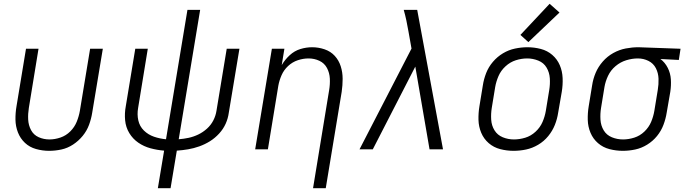

<svg xmlns="http://www.w3.org/2000/svg" viewBox="-20 -787 3640 1012"><path d="M239 8Q271 8 303.5 1Q336 -6 365 -25Q394 -44 416 -71Q438 -98 449.5 -129.5Q461 -161 466 -193L522 -530H455L401 -203Q396 -174 384.5 -145.5Q373 -117 350.5 -94.5Q328 -72 298.5 -62Q269 -52 241 -52Q210 -52 183.5 -64Q157 -76 143.5 -101.5Q130 -127 128.5 -157Q127 -187 132 -218L183 -530H117L67 -227Q61 -192 61.5 -156.5Q62 -121 74.5 -89Q87 -57 111.5 -34Q136 -11 170 -1.5Q204 8 239 8Z M812 205H879L912 7Q942 5 971.5 0Q1001 -5 1030.5 -15.5Q1060 -26 1086.5 -42.5Q1113 -59 1135 -83Q1157 -107 1169.5 -135Q1182 -163 1186 -193L1242 -530H1175L1121 -203Q1117 -177 1104.5 -152.5Q1092 -128 1071 -109Q1050 -90 1025 -78Q1000 -66 974 -60.5Q948 -55 922 -53L1035 -735H968L855 -53Q822 -56 791.5 -66.5Q761 -77 738.5 -99Q716 -121 709 -152.5Q702 -184 708 -218L759 -530H693L643 -227Q636 -190 639.5 -153Q643 -116 661.5 -85.5Q680 -55 709 -35Q738 -15 773 -5.5Q808 4 845 7Z M1630 205H1697L1781 -303Q1786 -337 1786 -371.5Q1786 -406 1776 -437.5Q1766 -469 1744.5 -492.5Q1723 -516 1691 -527Q1659 -538 1625 -538Q1594 -538 1563 -528.5Q1532 -519 1507 -496Q1482 -473 1465 -444L1479 -530H1413L1325 0H1392L1447 -335Q1452 -363 1464 -390.5Q1476 -418 1498.5 -439Q1521 -460 1549.5 -469.5Q1578 -479 1606 -479Q1637 -479 1663.5 -466.5Q1690 -454 1703.5 -428.5Q1717 -403 1718.5 -373Q1720 -343 1715 -313Z M1875 0H1945L2169 -436L2244 0H2315L2179 -735H2108Q2116 -707 2122 -678.5Q2128 -650 2133 -621L2149 -531Z M2687 8Q2720 8 2753 1Q2786 -6 2816.5 -24Q2847 -42 2869.5 -69.5Q2892 -97 2904.5 -128.5Q2917 -160 2922 -193L2941 -303Q2947 -339 2945.5 -375.5Q2944 -412 2930.5 -443.5Q2917 -475 2891 -497.5Q2865 -520 2830.5 -529Q2796 -538 2760 -538Q2728 -538 2694.5 -531Q2661 -524 2631 -506Q2601 -488 2578 -461Q2555 -434 2542.5 -402Q2530 -370 2525 -337L2507 -227Q2501 -191 2502 -155Q2503 -119 2516.5 -87Q2530 -55 2556 -32.5Q2582 -10 2616.5 -1Q2651 8 2687 8ZM2689 -52Q2658 -52 2630 -63.5Q2602 -75 2586.5 -100Q2571 -125 2569 -156Q2567 -187 2572 -218L2590 -328Q2595 -357 2607.5 -386Q2620 -415 2644.5 -437.5Q2669 -460 2699 -469.5Q2729 -479 2759 -479Q2789 -479 2817.5 -467.5Q2846 -456 2861 -430.5Q2876 -405 2878 -374.5Q2880 -344 2875 -313L2857 -203Q2852 -173 2839.5 -144Q2827 -115 2802.5 -92.5Q2778 -70 2748 -61Q2718 -52 2689 -52ZM2765 -565 2929 -721 2877 -767 2723 -603Z M3263 8Q3295 8 3328 1Q3361 -6 3391 -24.5Q3421 -43 3443 -70Q3465 -97 3477 -129Q3489 -161 3494 -193L3513 -303Q3518 -336 3516 -368.5Q3514 -401 3499.5 -429.5Q3485 -458 3461 -476L3558 -471L3567 -530L3346 -538H3345Q3312 -538 3278 -531.5Q3244 -525 3212.5 -507.5Q3181 -490 3157 -462.5Q3133 -435 3119.5 -403Q3106 -371 3101 -337L3083 -227Q3077 -191 3078 -155Q3079 -119 3092.5 -87Q3106 -55 3132 -32.5Q3158 -10 3192.5 -1Q3227 8 3263 8ZM3264 -52Q3233 -52 3205 -63.5Q3177 -75 3162 -100Q3147 -125 3145 -156Q3143 -187 3148 -218L3166 -328Q3171 -358 3185 -387.5Q3199 -417 3224.5 -438.5Q3250 -460 3281 -469.5Q3312 -479 3342 -479Q3372 -479 3398 -466Q3424 -453 3437 -427.5Q3450 -402 3451 -372Q3452 -342 3447 -313L3429 -203Q3424 -173 3412 -144.5Q3400 -116 3376.5 -93.5Q3353 -71 3323 -61.5Q3293 -52 3264 -52Z"/></svg>

Font: Iosevka Sparkle Light Oblique
Style: Regular
Weight: 300
Italic angle: -9°
Designer: Belleve Invis
Foundry: Belleve Invis
Version: Version 4.5.0; ttfautohint (v1.8.3)